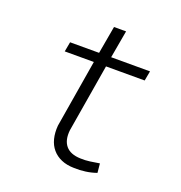

<svg xmlns="http://www.w3.org/2000/svg" viewBox="-123 -770 833 884"><g transform="rotate(20 293.5 -327.5)"><path d="M345.7 -663.6 321.8 -528.3H512.2L503.4 -480.5H314L258.3 -147.5Q252.9 -98.1 275.6 -70.8Q298.3 -43.5 348.1 -42Q371.6 -41 394.5 -44.2Q417.5 -47.4 440.4 -51.3L444.8 -6.3Q418.5 2.9 390.9 6.6Q363.3 10.3 335.4 9.3Q299.3 8.8 272.5 -2.9Q245.6 -14.6 228.3 -35.2Q210.9 -55.7 203.6 -84.5Q196.3 -113.3 199.2 -148.4L254.4 -480.5H111.8L120.6 -528.3H262.7L286.6 -663.6Z"/></g></svg>

Font: Roboto Mono Light
Style: Italic
Weight: 300
Designer: Google
Version: Version 2.000985; 2015; ttfautohint (v1.3)